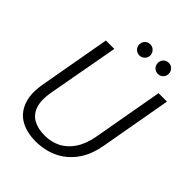

<svg xmlns="http://www.w3.org/2000/svg" viewBox="-247 -993 1129 1129"><g transform="rotate(45 318.0 -428.5)"><path d="M256 12Q182 12 130 -17Q78 -46 55.5 -106Q33 -166 49 -255L128 -700H198L117 -254Q105 -185 119.5 -139.5Q134 -94 172.5 -72Q211 -50 268 -50Q322 -50 367 -72.5Q412 -95 443.5 -142Q475 -189 488 -261L566 -700H636L557 -255Q541 -163 496.5 -103.5Q452 -44 389.5 -16Q327 12 256 12ZM329 -777Q310 -777 296.5 -790.5Q283 -804 283 -823Q283 -842 296 -855.5Q309 -869 329 -869Q348 -869 361.5 -855Q375 -841 375 -823Q375 -803 361 -790Q347 -777 329 -777ZM483 -777Q463 -777 450 -790.5Q437 -804 437 -823Q437 -842 450 -855.5Q463 -869 483 -869Q502 -869 515 -855Q528 -841 528 -823Q528 -803 515 -790Q502 -777 483 -777Z"/></g></svg>

Font: DM Sans 36pt Light
Style: Italic
Weight: 300
Italic angle: -10°
Designer: Colophon Foundry, Jonny Pinhorn
Foundry: Colophon Foundry
Version: Version 4.004;gftools[0.9.30]